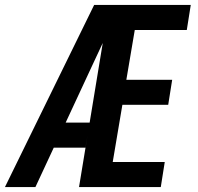

<svg xmlns="http://www.w3.org/2000/svg" viewBox="-30 -755 800 775"><path d="M-10 0 350 -735H453Q427 -673 399 -612Q371 -551 342 -490L235 -260H332L315 -159H187L113 0ZM289 0 410 -735H740L724 -634H514L480 -433H665L649 -332H464L425 -101H635L619 0Z"/></svg>

Font: Iosevka Aile
Style: Bold Italic
Weight: 700
Italic angle: -9°
Designer: Belleve Invis
Foundry: Belleve Invis
Version: Version 28.0.1; ttfautohint (v1.8.4)